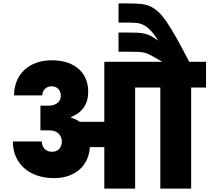

<svg xmlns="http://www.w3.org/2000/svg" viewBox="-20 -1101 1223 1121"><path d="M589 0V-242H505Q502 -200 486 -166.5Q470 -133 442.5 -109.5Q415 -86 377.5 -73.5Q340 -61 295 -61Q241 -61 196.5 -76.5Q152 -92 120.5 -120Q89 -148 72 -187.5Q55 -227 55 -275H224Q224 -251 239.5 -233Q255 -215 284 -215Q311 -215 326 -232Q341 -249 341 -275Q341 -301 322.5 -320.5Q304 -340 263 -340H216V-484H263Q295 -484 315 -499.5Q335 -515 335 -541Q335 -567 320 -582Q305 -597 282 -597Q258 -597 242.5 -582Q227 -567 227 -544H62Q62 -589 77.5 -627Q93 -665 121.5 -692Q150 -719 191 -734Q232 -749 282 -749Q381 -749 438 -699.5Q495 -650 495 -565Q495 -511 469 -473.5Q443 -436 395 -418V-414Q409 -410 421.5 -404Q434 -398 445 -390H589V-740H928Q889 -762 868 -774Q847 -786 829.5 -791.5Q812 -797 790.5 -798Q769 -799 729 -799H672V-911H725Q759 -911 782.5 -910Q806 -909 825 -904.5Q844 -900 862 -890.5Q880 -881 904 -863Q880 -902 859 -923.5Q838 -945 818 -955Q798 -965 777.5 -967Q757 -969 733 -969H672V-1081H728Q768 -1081 798.5 -1078.5Q829 -1076 854.5 -1065Q880 -1054 903.5 -1032.5Q927 -1011 953 -973Q979 -935 1011 -878Q1043 -821 1085 -740H1183V-590H1096V0H916V-590H769V0Z"/></svg>

Font: SVN-Poppins ExtraBold
Style: Regular
Weight: 800
Designer: Ninad Kale (Devanagari), Jonny Pinhorn (Latin)
Foundry: Indian Type Foundry
Version: Version 3.002 2017; ttfautohint (v1.8.3)